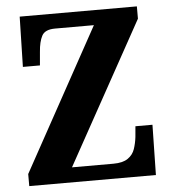

<svg xmlns="http://www.w3.org/2000/svg" viewBox="-52 -761 721 808"><g transform="rotate(-5 309.0 -357.0)"><path d="M39 0V-51L369 -651H205Q162 -651 149 -626Q136 -601 133 -559L128 -502H56L61 -714H556V-662L225 -63H400Q440 -63 461.5 -78Q483 -93 491 -117Q499 -141 502 -167L506 -212H578L574 0Z"/></g></svg>

Font: Noto Serif Armenian Condensed ExtraBold
Style: Regular
Weight: 800
Width: 3
Designer: Monotype Design Team
Foundry: Monotype Imaging Inc.
Version: Version 2.008; ttfautohint (v1.8.4.7-5d5b)